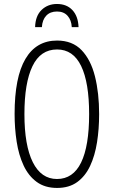

<svg xmlns="http://www.w3.org/2000/svg" viewBox="-20 -926 565 956"><path d="M473.6 -357.9Q473.6 -283.7 463.1 -217.3Q452.6 -150.9 428.7 -99.9Q404.8 -48.8 364.5 -19.5Q324.2 9.8 264.2 9.8Q203.6 9.8 162.6 -20.3Q121.6 -50.3 97.4 -102.3Q73.2 -154.3 63 -220.5Q52.7 -286.6 52.7 -358.4Q52.7 -541.5 106.7 -632.8Q160.6 -724.1 264.2 -724.1Q340.3 -724.1 386.2 -676.3Q432.1 -628.4 452.9 -545.4Q473.6 -462.4 473.6 -357.9ZM101.6 -357.9Q101.6 -202.1 143.3 -118.4Q185.1 -34.7 263.7 -34.7Q343.8 -34.7 383.8 -116.7Q423.8 -198.7 423.8 -357.9Q423.8 -515.1 384 -597.4Q344.2 -679.7 264.2 -679.7Q181.6 -679.7 141.6 -596.4Q101.6 -513.2 101.6 -357.9ZM263.7 -906.2Q312 -906.2 340.6 -875.7Q369.1 -845.2 371.1 -791H337.4Q335.4 -826.2 316.4 -847.4Q297.4 -868.7 263.7 -868.7Q230 -868.7 210.4 -848.1Q190.9 -827.6 188.5 -791H154.8Q156.2 -846.7 187 -876.5Q217.8 -906.2 263.7 -906.2Z"/></svg>

Font: Open Sans Condensed Light
Style: Regular
Weight: 300
Width: 3
Designer: Monotype Design Team
Foundry: Monotype Imaging Inc.
Version: Version 3.003; ttfautohint (v1.8.4)